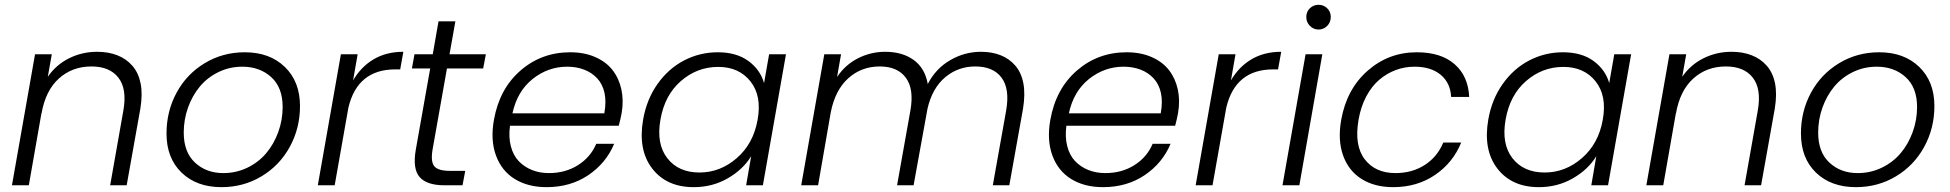

<svg xmlns="http://www.w3.org/2000/svg" viewBox="-20 -772 8124 800"><path d="M439 0 494.1 -312Q509.8 -400.9 473.6 -448Q437.5 -495.1 360.8 -495.1Q281.2 -495.1 225.3 -444.8Q169.4 -394.5 152.8 -297.9V-300.8L100.1 0H29.8L126 -545.9H195.8L179.2 -452.1Q213.9 -502.4 268.1 -529.3Q322.3 -556.2 384.8 -556.2Q431.6 -556.2 468.8 -541.7Q505.9 -527.3 531.5 -498Q557.1 -468.8 565.9 -424.3Q574.7 -379.9 564.9 -319.8L507.8 0Z M1230 -330.1Q1230 -237.8 1187.5 -160.2Q1145 -82.5 1069.8 -37.4Q994.6 7.8 902.8 7.8Q799.3 7.8 736.6 -52.7Q673.8 -113.3 673.8 -215.8Q673.8 -308.1 715.6 -385.5Q757.3 -462.9 832.5 -508.5Q907.7 -554.2 1000 -554.2Q1103.5 -554.2 1166.7 -493.2Q1230 -432.1 1230 -330.1ZM745.6 -219.2Q745.6 -138.2 792.5 -94.5Q839.4 -50.8 910.6 -50.8Q963.9 -50.8 1010.5 -73.2Q1057.1 -95.7 1089.1 -133.5Q1121.1 -171.4 1139.4 -221.7Q1157.7 -272 1157.7 -326.2Q1157.7 -407.7 1109.9 -450.9Q1062 -494.1 989.7 -494.1Q936.5 -494.1 890.4 -471.7Q844.2 -449.2 812.7 -411.4Q781.2 -373.5 763.4 -323.7Q745.6 -273.9 745.6 -219.2Z M1374.5 0H1304.2L1400.4 -545.9H1470.2L1451.2 -437Q1484.4 -494.1 1537.1 -525.1Q1589.8 -556.2 1660.6 -556.2L1647.5 -482.9H1627.4Q1469.2 -482.9 1431.6 -323.2Z M1712.4 -147.9 1772.5 -486.8H1696.3L1707 -545.9H1783.2L1807.1 -683.1H1877.4L1853 -545.9H2004.4L1993.2 -486.8H1842.3L1782.2 -147.9Q1773.9 -98.1 1789.8 -79.1Q1805.7 -60.1 1854 -60.1H1918.5L1907.2 0H1832Q1758.3 0 1728.5 -34.2Q1698.7 -68.4 1712.4 -147.9Z M2343.3 -494.1Q2263.7 -494.1 2199.5 -443.1Q2135.3 -392.1 2115.2 -299.8H2498Q2506.8 -348.6 2498.8 -385Q2490.7 -421.4 2468.3 -445.6Q2445.8 -469.7 2413.8 -481.9Q2381.8 -494.1 2343.3 -494.1ZM2539.1 -172.9Q2505.4 -92.3 2431.2 -42.2Q2356.9 7.8 2257.3 7.8Q2180.2 7.8 2125.2 -25.9Q2070.3 -59.6 2046.6 -124Q2022.9 -188.5 2038.1 -272.9Q2061 -401.9 2148.7 -478Q2236.3 -554.2 2356 -554.2Q2414.6 -554.2 2460.2 -534.2Q2505.9 -514.2 2532.5 -479.7Q2559.1 -445.3 2569.1 -399.4Q2579.1 -353.5 2570.3 -301.8Q2566.4 -279.3 2558.1 -248H2105Q2098.6 -201.2 2108.4 -163.1Q2118.2 -125 2141.1 -100.8Q2164.1 -76.7 2196.3 -63.7Q2228.5 -50.8 2267.1 -50.8Q2335.9 -50.8 2388.4 -84Q2440.9 -117.2 2464.4 -172.9Z M2659.7 -273.9Q2674.3 -357.9 2719.7 -422.1Q2765.1 -486.3 2830.6 -520.3Q2896 -554.2 2970.7 -554.2Q3048.8 -554.2 3098.4 -517.8Q3147.9 -481.4 3163.6 -425.8L3184.6 -545.9H3254.9L3158.7 0H3088.9L3109.9 -121.1Q3075.7 -65.4 3012 -28.8Q2948.2 7.8 2870.6 7.8Q2757.3 7.8 2697.5 -69.8Q2637.7 -147.5 2659.7 -273.9ZM3136.7 -272.9Q3154.8 -372.6 3106.9 -432.9Q3059.1 -493.2 2972.7 -493.2Q2884.8 -493.2 2817.1 -434.3Q2749.5 -375.5 2731.9 -273.9Q2713.9 -172.9 2760.3 -113Q2806.6 -53.2 2894.5 -53.2Q2981 -53.2 3050 -113.3Q3119.1 -173.3 3136.7 -272.9Z M4116.7 0 4172.4 -312Q4188 -401.4 4153.3 -448.2Q4118.7 -495.1 4043.5 -495.1Q3972.2 -495.1 3918.5 -450.2Q3864.7 -405.3 3844.7 -319.8L3786.6 0H3717.8L3773.4 -312Q3789.1 -400.9 3754.4 -448Q3719.7 -495.1 3645.5 -495.1Q3569.3 -495.1 3514.4 -445.8Q3459.5 -396.5 3441.4 -303.2L3388.7 0H3318.4L3414.6 -545.9H3484.4L3467.8 -451.2Q3502 -502.4 3555.2 -529.3Q3608.4 -556.2 3668.5 -556.2Q3739.7 -556.2 3786.9 -522.2Q3834 -488.3 3845.7 -421.9Q3878.9 -486.3 3939 -521.2Q3999 -556.2 4067.4 -556.2Q4113.3 -556.2 4149.7 -541.7Q4186 -527.3 4210.9 -498Q4235.8 -468.8 4244.1 -424.3Q4252.4 -379.9 4242.7 -319.8L4185.5 0Z M4661.6 -494.1Q4582 -494.1 4517.8 -443.1Q4453.6 -392.1 4433.6 -299.8H4816.4Q4825.2 -348.6 4817.1 -385Q4809.1 -421.4 4786.6 -445.6Q4764.2 -469.7 4732.2 -481.9Q4700.2 -494.1 4661.6 -494.1ZM4857.4 -172.9Q4823.7 -92.3 4749.5 -42.2Q4675.3 7.8 4575.7 7.8Q4498.5 7.8 4443.6 -25.9Q4388.7 -59.6 4365 -124Q4341.3 -188.5 4356.4 -272.9Q4379.4 -401.9 4467 -478Q4554.7 -554.2 4674.3 -554.2Q4732.9 -554.2 4778.6 -534.2Q4824.2 -514.2 4850.8 -479.7Q4877.4 -445.3 4887.5 -399.4Q4897.5 -353.5 4888.7 -301.8Q4884.8 -279.3 4876.5 -248H4423.3Q4417 -201.2 4426.8 -163.1Q4436.5 -125 4459.5 -100.8Q4482.4 -76.7 4514.6 -63.7Q4546.9 -50.8 4585.4 -50.8Q4654.3 -50.8 4706.8 -84Q4759.3 -117.2 4782.7 -172.9Z M5032.2 0H4961.9L5058.1 -545.9H5127.9L5108.9 -437Q5142.1 -494.1 5194.8 -525.1Q5247.6 -556.2 5318.4 -556.2L5305.2 -482.9H5285.2Q5127 -482.9 5089.4 -323.2Z M5323.7 0 5419.9 -545.9H5489.7L5394 0ZM5474.1 -752Q5495.1 -752 5510 -737.5Q5524.9 -723.1 5524.9 -701.2Q5524.9 -679.2 5510 -664.1Q5495.1 -648.9 5474.1 -648.9Q5453.1 -648.9 5438 -664.1Q5422.9 -679.2 5422.9 -701.2Q5422.9 -723.1 5437.7 -737.5Q5452.6 -752 5474.1 -752Z M5568.4 -272.9Q5591.3 -400.9 5678.7 -477.5Q5766.1 -554.2 5883.3 -554.2Q5984.4 -554.2 6041 -504.4Q6097.7 -454.6 6101.6 -368.2H6026.4Q6023.4 -426.8 5982.9 -460.4Q5942.4 -494.1 5873.5 -494.1Q5833 -494.1 5795.7 -480.2Q5758.3 -466.3 5726.8 -439.5Q5695.3 -412.6 5672.6 -369.9Q5649.9 -327.1 5640.6 -272.9Q5622.1 -166 5666.3 -108.4Q5710.4 -50.8 5794.4 -50.8Q5863.8 -50.8 5916.3 -84.5Q5968.8 -118.2 5993.7 -178.2H6068.4Q6034.2 -94.2 5959.5 -43.2Q5884.8 7.8 5784.7 7.8Q5708 7.8 5653.8 -25.9Q5599.6 -59.6 5576.4 -123.8Q5553.2 -188 5568.4 -272.9Z M6181.2 -273.9Q6195.8 -357.9 6241.2 -422.1Q6286.6 -486.3 6352.1 -520.3Q6417.5 -554.2 6492.2 -554.2Q6570.3 -554.2 6619.9 -517.8Q6669.4 -481.4 6685.1 -425.8L6706.1 -545.9H6776.4L6680.2 0H6610.4L6631.3 -121.1Q6597.2 -65.4 6533.4 -28.8Q6469.7 7.8 6392.1 7.8Q6278.8 7.8 6219 -69.8Q6159.2 -147.5 6181.2 -273.9ZM6658.2 -272.9Q6676.3 -372.6 6628.4 -432.9Q6580.6 -493.2 6494.1 -493.2Q6406.2 -493.2 6338.6 -434.3Q6271 -375.5 6253.4 -273.9Q6235.4 -172.9 6281.7 -113Q6328.1 -53.2 6416 -53.2Q6502.4 -53.2 6571.5 -113.3Q6640.6 -173.3 6658.2 -272.9Z M7249 0 7304.2 -312Q7319.8 -400.9 7283.7 -448Q7247.6 -495.1 7170.9 -495.1Q7091.3 -495.1 7035.4 -444.8Q6979.5 -394.5 6962.9 -297.9V-300.8L6910.2 0H6839.8L6936 -545.9H7005.9L6989.3 -452.1Q7023.9 -502.4 7078.1 -529.3Q7132.3 -556.2 7194.8 -556.2Q7241.7 -556.2 7278.8 -541.7Q7315.9 -527.3 7341.6 -498Q7367.2 -468.8 7376 -424.3Q7384.8 -379.9 7375 -319.8L7317.9 0Z M8040 -330.1Q8040 -237.8 7997.6 -160.2Q7955.1 -82.5 7879.9 -37.4Q7804.7 7.8 7712.9 7.8Q7609.4 7.8 7546.6 -52.7Q7483.9 -113.3 7483.9 -215.8Q7483.9 -308.1 7525.6 -385.5Q7567.4 -462.9 7642.6 -508.5Q7717.8 -554.2 7810.1 -554.2Q7913.6 -554.2 7976.8 -493.2Q8040 -432.1 8040 -330.1ZM7555.7 -219.2Q7555.7 -138.2 7602.5 -94.5Q7649.4 -50.8 7720.7 -50.8Q7773.9 -50.8 7820.6 -73.2Q7867.2 -95.7 7899.2 -133.5Q7931.2 -171.4 7949.5 -221.7Q7967.8 -272 7967.8 -326.2Q7967.8 -407.7 7919.9 -450.9Q7872.1 -494.1 7799.8 -494.1Q7746.6 -494.1 7700.4 -471.7Q7654.3 -449.2 7622.8 -411.4Q7591.3 -373.5 7573.5 -323.7Q7555.7 -273.9 7555.7 -219.2Z"/></svg>

Font: SVN-Poppins Light
Style: Italic
Weight: 300
Italic angle: -10°
Designer: Ninad Kale (Devanagari), Jonny Pinhorn (Latin)
Foundry: Indian Type Foundry
Version: Version 3.002 2017